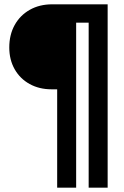

<svg xmlns="http://www.w3.org/2000/svg" viewBox="-20 -740 576 890"><path d="M245 130V-326H219Q162 -326 117.5 -350.5Q73 -375 48 -419Q23 -463 23 -520Q23 -579 48 -624Q73 -669 118 -694.5Q163 -720 222 -720H479V130H391V-635H333V130Z"/></svg>

Font: Instrument Sans Condensed SemiBold
Style: Regular
Weight: 600
Width: 3
Designer: Rodrigo Fuenzalida
Foundry: fragTYPE
Version: Version 1.000;gftools[0.9.28]